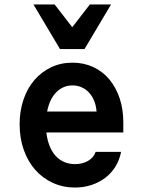

<svg xmlns="http://www.w3.org/2000/svg" viewBox="-20 -831 640 861"><path d="M128 -237H533V-282Q533 -341.6 516.3 -390.9Q499.6 -440.1 469.8 -475.6Q440 -511 397.8 -530.5Q355.6 -550 305.4 -550Q253 -550 209.7 -529.5Q166.4 -509 134.7 -472.5Q103 -436 85.5 -384.8Q68 -333.5 68 -273.3Q68 -211 86.6 -158.8Q105.2 -106.6 138.1 -69.3Q171 -32 216.7 -11Q262.4 10 316 10Q355.6 10 390.3 -1.5Q425 -13 452.5 -34Q480 -55 498 -84.5Q516 -114 523 -150H409Q400 -124 374.8 -109.5Q349.6 -95 316 -95Q286.2 -95 261.6 -107.5Q237 -120 220.5 -143Q204 -166 195 -199Q186 -232 186 -272.7Q186 -312.6 194.5 -345.3Q203 -378 218.5 -400.5Q234 -423 256 -435.5Q278 -448 305 -448Q327.5 -448 346.2 -439.5Q365 -431 379 -416Q393 -401 402 -379.5Q411 -358 413 -331H128ZM249 -611H359L478 -811H383L304 -709L225 -811H130Z"/></svg>

Font: CommitMonoV142 ExtLt
Style: Regular
Weight: 200
Monospace: yes
Designer: Eigil Nikolajsen
Foundry: Eigil Nikolajsen
Version: Version 1.142